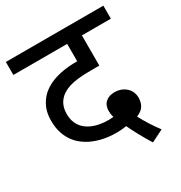

<svg xmlns="http://www.w3.org/2000/svg" viewBox="-162 -737 857 911"><g transform="rotate(-30 267.0 -282.0)"><path d="M413.6 57.6Q392.6 23.9 372.8 -12.5Q353 -48.8 342.3 -72.8Q314.5 -68.4 287.1 -68.4Q242.2 -68.4 202.9 -78.6Q163.6 -88.9 134.3 -106.9Q105 -125 85.9 -148.9Q66.9 -172.9 56.6 -203.4Q46.4 -233.9 46.4 -272Q46.4 -299.8 52.5 -323Q58.6 -346.2 73 -368.4Q87.4 -390.6 108.9 -407Q130.4 -423.3 157 -433.8Q183.6 -444.3 217.3 -450Q251 -455.6 290 -455.6H294.9V-550.8H0V-622.1H534.2V-550.8H375.5V-385.3H327.1Q250 -385.3 209.5 -372.1Q168.9 -358.9 147.7 -331.5Q126.5 -304.2 126.5 -262.2Q126.5 -226.1 144 -198.5Q161.6 -170.9 198 -155.3Q234.4 -139.6 287.1 -139.6Q297.4 -139.6 312 -141.1Q308.6 -149.9 307.4 -159.7Q306.2 -169.4 306.2 -176.3Q306.2 -207 325 -223.6Q343.8 -240.2 373 -240.2Q400.9 -240.2 421.1 -228.5Q441.4 -216.8 451.2 -199Q460.9 -181.2 460.9 -161.6Q460.9 -134.3 449 -115.7Q437 -97.2 409.7 -86.4Q438 -31.7 480 24.4ZM294.9 -622.1ZM396.5 0Z"/></g></svg>

Font: Noto Sans Devanagari UI
Style: Regular
Weight: 400
Designer: Monotype Design Team
Foundry: Monotype Imaging Inc.
Version: Version 1.06